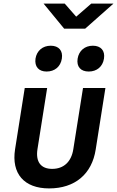

<svg xmlns="http://www.w3.org/2000/svg" viewBox="-20 -1041 653 1071"><path d="M338 -881H455L613 -1021H489L405 -948L341 -1021H223ZM475 -642C520 -642 553 -669 560 -714C567 -758 543 -786 498 -786C453 -786 420 -758 413 -714C406 -669 430 -642 475 -642ZM240 -642C285 -642 318 -669 325 -714C332 -758 308 -786 263 -786C218 -786 185 -758 178 -714C172 -669 196 -642 240 -642ZM254 10C398 10 493 -70 514 -208L568 -550H443L389 -209C378 -138 335 -99 271 -99C208 -99 178 -138 189 -209L243 -550H118L64 -208C43 -73 114 10 254 10Z"/></svg>

Font: JetBrains Mono
Style: Bold Italic
Weight: 558
Italic angle: -9°
Monospace: yes
Designer: Philipp Nurullin, Konstantin Bulenkov
Foundry: JetBrains
Version: Version 2.305